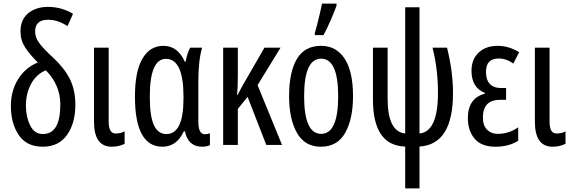

<svg xmlns="http://www.w3.org/2000/svg" viewBox="-20 -800 3158 1060"><path d="M245 -762Q179 -762 136 -727Q93 -692 93 -626Q93 -578 119 -538Q145 -498 189 -455Q120 -427 80 -363Q40 -299 40 -215Q40 -119 83.5 -54.5Q127 10 216 10Q304 10 350 -55Q396 -120 396 -221Q396 -304 365 -365Q334 -426 271 -484Q227 -524 200.5 -557Q174 -590 174 -627Q174 -691 246 -691Q298 -691 353 -656L383 -724Q357 -740 321.5 -751Q286 -762 245 -762ZM233 -412Q313 -331 313 -223Q313 -60 217 -60Q170 -60 146.5 -107.5Q123 -155 123 -217Q123 -283 151.5 -336.5Q180 -390 233 -412Z M580 -537H499V-128Q499 10 597 10Q636 10 668 -6V-75Q648 -63 618 -63Q580 -63 580 -129Z M877 10Q955 10 995 -75H1001Q1018 10 1097 10Q1107 10 1120.5 7.5Q1134 5 1139 1V-64Q1126 -59 1110 -59Q1075 -59 1075 -129V-349Q1075 -468 1096 -537H1030Q1013 -506 1005 -460H1000Q961 -547 882 -547Q808 -547 766.5 -476.5Q725 -406 725 -267Q725 10 877 10ZM899 -60Q852 -60 829.5 -109.5Q807 -159 807 -266Q807 -475 896 -475Q993 -475 993 -267V-256Q993 -60 899 -60Z M1529 -537H1440L1319 -327Q1313 -316 1306 -303Q1299 -290 1292 -276H1289Q1293 -319 1293 -383V-537H1212V0H1293V-199L1347 -265L1450 0H1537L1402 -330Z M1929 -269Q1929 -406 1882.5 -476.5Q1836 -547 1753 -547Q1662 -547 1619 -474.5Q1576 -402 1576 -269Q1576 -143 1619.5 -66.5Q1663 10 1751 10Q1843 10 1886 -67Q1929 -144 1929 -269ZM1659 -269Q1659 -476 1753 -476Q1847 -476 1847 -269Q1847 -61 1753 -61Q1659 -61 1659 -269ZM1718 -606H1766Q1786 -643 1805.5 -688Q1825 -733 1838 -769V-780H1758Q1755 -766 1747.5 -732.5Q1740 -699 1731.5 -666Q1723 -633 1718 -618Z M2296 -760H2217V-63Q2120 -73 2120 -255V-537H2039V-251Q2039 4 2217 9V240H2296V9Q2481 -2 2481 -286Q2481 -404 2448 -537H2368Q2384 -472 2391 -410.5Q2398 -349 2398 -288Q2398 -73 2296 -63Z M2774 -314H2748Q2663 -314 2663 -404Q2663 -477 2733 -477Q2776 -477 2814 -449L2846 -512Q2788 -547 2728 -547Q2662 -547 2622.5 -509.5Q2583 -472 2583 -410Q2583 -316 2657 -287V-283Q2563 -258 2563 -148Q2563 -78 2600.5 -34Q2638 10 2715 10Q2789 10 2841 -23V-97Q2789 -61 2728 -61Q2692 -61 2669 -84Q2646 -107 2646 -151Q2646 -249 2741 -249H2774Z M3014 -537H2933V-128Q2933 10 3031 10Q3070 10 3102 -6V-75Q3082 -63 3052 -63Q3014 -63 3014 -129Z"/></svg>

Font: Noto Sans Display Condensed
Style: Regular
Weight: 400
Width: 3
Designer: Monotype Design Team
Foundry: Monotype Imaging Inc.
Version: Version 1.900